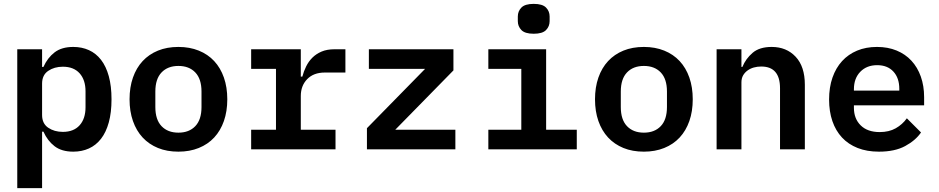

<svg xmlns="http://www.w3.org/2000/svg" viewBox="-20 -770 4840 990"><path d="M69 -516H197V-425H204Q225 -472 261.5 -500Q298 -528 358 -528Q402 -528 438.5 -511.5Q475 -495 501 -461.5Q527 -428 541 -377Q555 -326 555 -258Q555 -190 541 -139Q527 -88 501 -54.5Q475 -21 438.5 -4.5Q402 12 358 12Q298 12 261.5 -16Q225 -44 204 -91H197V200H69ZM304 -90Q360 -90 390.5 -124Q421 -158 421 -217V-299Q421 -358 390.5 -392Q360 -426 304 -426Q260 -426 228.5 -404.5Q197 -383 197 -339V-177Q197 -133 228.5 -111.5Q260 -90 304 -90Z M900 12Q841 12 794.5 -7Q748 -26 715.5 -61Q683 -96 665.5 -146Q648 -196 648 -258Q648 -320 665.5 -370Q683 -420 715.5 -455Q748 -490 794.5 -509Q841 -528 900 -528Q958 -528 1005 -509Q1052 -490 1084.5 -455Q1117 -420 1134.5 -370Q1152 -320 1152 -258Q1152 -196 1134.5 -146Q1117 -96 1084.5 -61Q1052 -26 1005 -7Q958 12 900 12ZM900 -86Q955 -86 987 -119.5Q1019 -153 1019 -218V-298Q1019 -363 987 -396.5Q955 -430 900 -430Q845 -430 813 -396.5Q781 -363 781 -298V-218Q781 -153 813 -119.5Q845 -86 900 -86Z M1275 -101H1403V-415H1275V-516H1531V-375H1539Q1546 -402 1558.5 -427.5Q1571 -453 1590.5 -472.5Q1610 -492 1638 -504Q1666 -516 1705 -516H1761V-396H1655Q1597 -396 1564 -362Q1531 -328 1531 -275V-101H1710V0H1275Z M1872 0V-109L2172 -415H1882V-516H2318V-407L2018 -101H2328V0Z M2732 -596Q2687 -596 2668.5 -615Q2650 -634 2650 -661V-685Q2650 -712 2668.5 -731Q2687 -750 2732 -750Q2777 -750 2795.5 -731Q2814 -712 2814 -685V-661Q2814 -634 2795.5 -615Q2777 -596 2732 -596ZM2498 -101H2668V-415H2498V-516H2796V-101H2954V0H2498Z M3300 12Q3241 12 3194.5 -7Q3148 -26 3115.5 -61Q3083 -96 3065.5 -146Q3048 -196 3048 -258Q3048 -320 3065.5 -370Q3083 -420 3115.5 -455Q3148 -490 3194.5 -509Q3241 -528 3300 -528Q3358 -528 3405 -509Q3452 -490 3484.5 -455Q3517 -420 3534.5 -370Q3552 -320 3552 -258Q3552 -196 3534.5 -146Q3517 -96 3484.5 -61Q3452 -26 3405 -7Q3358 12 3300 12ZM3300 -86Q3355 -86 3387 -119.5Q3419 -153 3419 -218V-298Q3419 -363 3387 -396.5Q3355 -430 3300 -430Q3245 -430 3213 -396.5Q3181 -363 3181 -298V-218Q3181 -153 3213 -119.5Q3245 -86 3300 -86Z M3675 0V-516H3803V-425H3808Q3825 -467 3860.5 -497.5Q3896 -528 3959 -528Q4035 -528 4082.5 -477.5Q4130 -427 4130 -333V0H4002V-315Q4002 -427 3905 -427Q3885 -427 3867 -422Q3849 -417 3834.5 -406.5Q3820 -396 3811.5 -381Q3803 -366 3803 -345V0Z M4512 12Q4450 12 4402 -7Q4354 -26 4321.5 -61Q4289 -96 4272 -145.5Q4255 -195 4255 -257Q4255 -320 4272.5 -370Q4290 -420 4322 -455Q4354 -490 4399.5 -509Q4445 -528 4502 -528Q4558 -528 4603 -509.5Q4648 -491 4679.5 -457Q4711 -423 4728 -375Q4745 -327 4745 -269V-227H4383V-214Q4383 -158 4418 -123.5Q4453 -89 4516 -89Q4564 -89 4598.5 -108.5Q4633 -128 4656 -160L4729 -87Q4701 -46 4647.5 -17Q4594 12 4512 12ZM4503 -434Q4449 -434 4416 -400Q4383 -366 4383 -310V-303H4617V-312Q4617 -368 4586.5 -401Q4556 -434 4503 -434Z"/></svg>

Font: IBM Plex Mono SmBld
Style: Regular
Weight: 600
Monospace: yes
Designer: Mike Abbink, Paul van der Laan, Pieter van Rosmalen
Foundry: Bold Monday
Version: Version 2.3